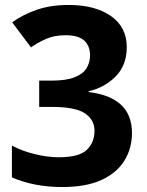

<svg xmlns="http://www.w3.org/2000/svg" viewBox="-20 -744 591 774"><path d="M231 10Q117 10 28 -29V-157Q72 -134 123 -122Q174 -110 216 -110Q299 -110 330 -140Q361 -170 361 -217Q361 -261 322.5 -287Q284 -313 189 -313H138V-419H188Q248 -419 282 -433Q316 -447 329.5 -470Q343 -493 343 -521Q343 -559 319.5 -580.5Q296 -602 244 -602Q198 -602 163 -586Q128 -570 105 -553L29 -654Q70 -684 126.5 -704Q183 -724 257 -724Q363 -724 427 -679.5Q491 -635 491 -554Q491 -481 446.5 -436Q402 -391 337 -376V-373Q512 -352 512 -208Q512 -146 481.5 -96.5Q451 -47 389 -18.5Q327 10 231 10Z"/></svg>

Font: Noto Sans Bengali UI
Style: Bold
Weight: 700
Designer: Jelle Bosma - Monotype Design Team
Foundry: Monotype Imaging Inc.
Version: Version 2.003; ttfautohint (v1.8.4.7-5d5b)